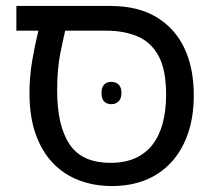

<svg xmlns="http://www.w3.org/2000/svg" viewBox="-20 -612 721 645"><path d="M356 13Q296 13 245 -6.5Q194 -26 157 -65Q120 -104 99.5 -162.5Q79 -221 79 -299Q79 -355 88.5 -410Q98 -465 109 -509H35V-592H351Q443 -592 505.5 -554.5Q568 -517 599.5 -450Q631 -383 631 -292Q631 -220 611.5 -163.5Q592 -107 556 -67.5Q520 -28 469.5 -7.5Q419 13 356 13ZM351 -65Q400 -65 435 -81Q470 -97 493 -127Q516 -157 527 -199.5Q538 -242 538 -294Q538 -377 513 -423.5Q488 -470 442.5 -489.5Q397 -509 335 -509H199Q193 -484 182.5 -432Q172 -380 172 -308Q172 -190 213.5 -127.5Q255 -65 351 -65ZM321 -300Q321 -319 330 -328Q339 -337 354 -337Q369 -337 378.5 -328Q388 -319 388 -300Q388 -281 378.5 -271.5Q369 -262 354 -262Q339 -262 330 -271Q321 -280 321 -300Z"/></svg>

Font: Noto Sans Hebrew
Style: Regular
Weight: 400
Designer: Monotype Design Team
Foundry: Monotype Imaging Inc.
Version: Version 2.003